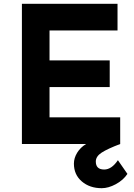

<svg xmlns="http://www.w3.org/2000/svg" viewBox="-20 -756 706 1008"><path d="M649 157Q627 190 588 211Q549 232 514 232Q451 232 409.5 196.5Q368 161 368 103Q368 74 385 46Q402 18 432 0H95V-736H597V-596H240V-439H556V-299H240V-140H611V0Q545 25 514 45Q483 65 483 92Q483 134 527 134Q566 134 599 85Z"/></svg>

Font: Josefin Sans
Style: Bold
Weight: 700
Designer: Santiago Orozco
Foundry: Typemade
Version: Version 2.000